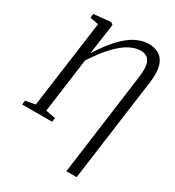

<svg xmlns="http://www.w3.org/2000/svg" viewBox="-235 -887 1141 1252"><g transform="rotate(30 336.0 -261.0)"><path d="M461.5 233 565 -537Q576.5 -619.5 557 -655.2Q537.5 -691 489.5 -691Q451 -691 407.2 -668.2Q363.5 -645.5 313.5 -593.8Q263.5 -542 206 -454L150.5 -44L223.5 -30.5L220.5 0H-5.5L-2.5 -30.5L71.5 -44L161 -700.5L97 -712.5L100 -743L222.5 -755H229L245 -743.5L238 -691.5L212.5 -512Q267 -598 317.5 -651.8Q368 -705.5 417 -730.2Q466 -755 514 -755Q591 -755 624.8 -702Q658.5 -649 643.5 -540L539 233Z"/></g></svg>

Font: Merriweather 72pt Light
Style: Italic
Weight: 300
Italic angle: -7.8°
Version: Version 2.101